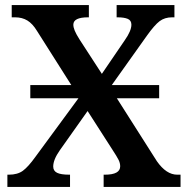

<svg xmlns="http://www.w3.org/2000/svg" viewBox="-20 -734 738 754"><path d="M689 -48V0H387V-48H392Q452 -48 452 -81Q452 -93 446 -105.5Q440 -118 419 -150L324 -298L215 -144Q189 -107 189 -80Q189 -63 204 -55.5Q219 -48 252 -48H255V0H9V-48H15Q49 -48 70 -63.5Q91 -79 119 -118L288 -348H99V-400H260L125 -613Q108 -641 87.5 -653.5Q67 -666 39 -666H26V-714H329V-666H326Q268 -666 268 -637Q268 -627 273.5 -613.5Q279 -600 293 -578L380 -444L470 -576Q496 -613 496 -637Q496 -654 481.5 -660Q467 -666 441 -666H438V-714H665V-666H656Q627 -666 607 -651Q587 -636 557 -594L419 -400H605V-348H439L596 -101Q633 -48 676 -48Z"/></svg>

Font: Noto Serif SemiBold
Style: Regular
Weight: 600
Designer: Monotype Design Team
Foundry: Monotype Imaging Inc.
Version: Version 1.001